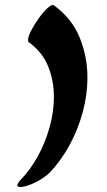

<svg xmlns="http://www.w3.org/2000/svg" viewBox="-20 -737 432 773"><path d="M64 -14Q102 -53 132 -107.5Q162 -162 179.5 -224Q197 -286 197 -347Q197 -412 174 -469.5Q151 -527 96 -567Q93 -569 93 -576Q93 -590 106 -615Q119 -640 137.5 -665.5Q156 -691 173 -706Q190 -721 198 -715Q269 -663 300.5 -586.5Q332 -510 332 -424Q332 -356 313.5 -287Q295 -218 261.5 -155.5Q228 -93 182 -44Q166 -28 143 -14Q120 0 97.5 8Q75 16 62 16Q50 16 50 9Q50 1 64 -14Z"/></svg>

Font: Ga Maamli
Style: Regular
Weight: 400
Designer: Afotey Clement Nii Odai, Ama Asantewa Diaka, David Abbey-Thompson
Foundry: Sorkin Type Co.
Version: Version 1.000; ttfautohint (v1.8.4.7-5d5b)